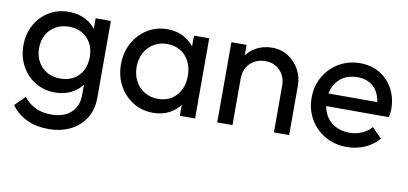

<svg xmlns="http://www.w3.org/2000/svg" viewBox="-66 -698 2378 1120"><g transform="rotate(10 1122.5 -138.0)"><path d="M263 209Q189.5 209 133.2 182.1Q77 155.2 42.5 106L101.2 47.2Q129.8 84 169.8 103.5Q209.8 123 264.8 123Q337.5 123 380.1 84.8Q422.8 46.5 422.8 -19.2V-137L439.2 -243.5L422.8 -350V-475H513V-19.2Q513 49.2 481.5 100.4Q450 151.5 393.6 180.2Q337.2 209 263 209ZM263 -7.5Q198.2 -7.5 146.5 -38.8Q94.8 -70 65 -124.5Q35.2 -179 35.2 -247Q35.2 -314.8 64.9 -368.5Q94.5 -422.2 146.2 -453.6Q198 -485 262.5 -485Q318.5 -485 361.6 -462.9Q404.8 -440.8 430.1 -401.4Q455.5 -362 458.2 -309V-183.2Q455.2 -131.2 429.5 -91.5Q403.8 -51.8 360.9 -29.6Q318 -7.5 263 -7.5ZM280.5 -92.8Q324.8 -92.8 358.1 -111.9Q391.5 -131 409.9 -165.5Q428.2 -200 428.2 -246.2Q428.2 -292.2 409.8 -326.6Q391.2 -361 357.9 -380.4Q324.5 -399.8 280 -399.8Q235.2 -399.8 200.9 -380.4Q166.5 -361 147.2 -326.6Q128 -292.2 128 -246.5Q128 -201.5 147.4 -166.5Q166.8 -131.5 201.1 -112.1Q235.5 -92.8 280.5 -92.8Z M847.2 10Q781.5 10 728.8 -22.6Q676 -55.2 645.4 -111.1Q614.8 -167 614.8 -236.5Q614.8 -306.8 645.4 -362.8Q676 -418.8 728.6 -451.9Q781.2 -485 846.8 -485Q901.2 -485 943.8 -462.5Q986.2 -440 1012.1 -400.2Q1038 -360.5 1040.8 -309V-166.2Q1037.8 -114.8 1012.2 -74.9Q986.8 -35 944.1 -12.5Q901.5 10 847.2 10ZM861.8 -75.2Q929 -75.2 969.9 -120.4Q1010.8 -165.5 1010.8 -237.2Q1010.8 -285.5 992.1 -322.1Q973.5 -358.8 939.9 -379.2Q906.2 -399.8 861.2 -399.8Q816.2 -399.8 781.8 -379Q747.2 -358.2 727.4 -321.6Q707.5 -285 707.5 -237.5Q707.5 -190 727.4 -153.4Q747.2 -116.8 782 -96Q816.8 -75.2 861.8 -75.2ZM1005.2 0V-127.5L1021.8 -243.8L1005.2 -358.5V-475H1095.5V0Z M1562.5 0V-276.5Q1562.5 -331.2 1528.9 -366Q1495.2 -400.8 1441.4 -400.8Q1404.8 -400.8 1376.8 -384.9Q1348.8 -369 1332.9 -341Q1317 -313 1317 -276.8L1279.5 -297.8Q1279.5 -352 1303.9 -394.1Q1328.2 -436.2 1370.9 -460.6Q1413.6 -485 1467.5 -485Q1521.5 -485 1563.4 -458.1Q1605.2 -431.2 1629 -387.6Q1652.8 -344 1652.8 -294.5V0ZM1226.8 0V-475H1317V0Z M1994.8 10Q1923.5 10 1866.8 -22.2Q1810 -54.5 1777 -110.9Q1744 -167.2 1744 -237.8Q1744 -308 1776.4 -363.9Q1808.8 -419.8 1864.5 -452.4Q1920.2 -485 1988.8 -485Q2054.5 -485 2105 -454.9Q2155.5 -424.8 2184.4 -372Q2213.2 -319.2 2213.2 -251.5Q2213.2 -241.5 2212 -230Q2210.8 -218.5 2208 -204H1807.2V-278.8H2160.2L2127.2 -250Q2126.8 -297.8 2110 -331.5Q2093.2 -365.2 2062.2 -383.6Q2031.2 -402 1987 -402Q1940.5 -402 1905.9 -381.9Q1871.2 -361.8 1852.1 -325.8Q1833 -289.8 1833 -240.5Q1833 -190.8 1853.1 -153.2Q1873.2 -115.8 1910 -95.1Q1946.8 -74.5 1995 -74.5Q2034.8 -74.5 2068.5 -88.8Q2102.2 -103 2125.8 -130.8L2183.5 -72.2Q2149.5 -32.2 2100.1 -11.1Q2050.8 10 1994.8 10Z"/></g></svg>

Font: Marine Company Thin
Style: Regular
Weight: 100
Designer: Rodrigo Fuenzalida
Foundry: fragTYPE
Version: Version 1.000